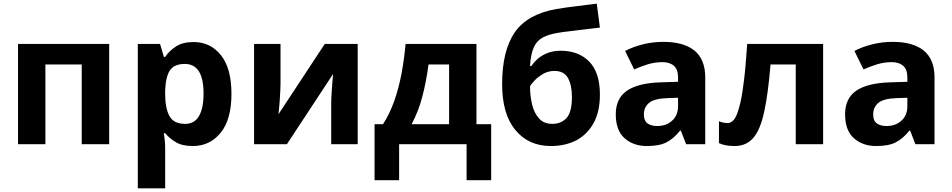

<svg xmlns="http://www.w3.org/2000/svg" viewBox="-20 -785 5181 1045"><path d="M574.2 -545.9V0H424.8V-434.1H227.1V0H78.1V-545.9Z M1033.7 -556.2Q1125.5 -556.2 1182.6 -484.4Q1239.7 -413.6 1239.7 -273.9Q1239.7 -134.8 1181.2 -62.5Q1122.1 9.8 1029.8 9.8Q970.7 9.8 936 -11.7Q900.9 -33.2 878.9 -60.1H871.1Q878.9 -19.5 878.9 20V240.2H730V-545.9H851.1L872.1 -475.1H878.9Q900.9 -508.3 938 -532.2Q974.1 -556.2 1033.7 -556.2ZM985.8 -437Q928.2 -437 904.3 -401.4Q881.3 -365.2 878.9 -291V-274.9Q878.9 -195.8 902.3 -153.3Q925.8 -110.8 987.8 -110.8Q1038.6 -110.8 1063 -153.3Q1087.9 -195.8 1087.9 -275.9Q1087.9 -437 985.8 -437Z M1506.8 -330.1Q1506.8 -313 1505.4 -288.1Q1504.4 -271.5 1502.4 -237.3Q1498.5 -192.4 1498.5 -190.9Q1496.6 -170.9 1495.6 -163.1L1747.6 -545.9H1926.8V0H1782.7V-217.8Q1782.7 -248 1784.7 -277.3Q1786.6 -303.7 1789.1 -338.9Q1789.6 -345.7 1790.5 -355.2Q1791.5 -364.7 1792 -371.1Q1792.5 -377.4 1792.5 -381.8L1541.5 0H1362.8V-545.9H1506.8Z M2573.2 -545.9V-108.9H2653.3V195.8H2519.5V0H2152.3V195.8H2018.6V-108.9H2064.5Q2100.6 -164.6 2125.5 -234.4Q2149.9 -303.7 2165.5 -384.8Q2180.2 -465.8 2187.5 -545.9ZM2312.5 -434.1Q2299.3 -338.9 2279.3 -261.7Q2257.8 -178.7 2220.2 -108.9H2424.3V-434.1Z M2712.9 -327.1Q2712.9 -507.8 2781.2 -608.4Q2850.1 -708 3007.8 -735.8Q3070.3 -746.1 3115.2 -751Q3136.7 -753.9 3177.5 -758.8Q3218.3 -763.7 3228 -765.1L3245.1 -634.8Q3210.9 -630.9 3170.4 -626Q3157.7 -624.5 3130.9 -621.3Q3104 -618.2 3090.3 -616.2Q3046.4 -611.3 3020 -606.9Q2968.3 -598.6 2937 -582.5Q2903.3 -565.4 2886.7 -530.3Q2869.1 -493.7 2864.7 -425.8H2872.1Q2884.3 -444.3 2905.3 -463.9Q2927.7 -483.4 2959 -496.1Q2991.7 -508.8 3031.7 -508.8Q3129.4 -508.8 3187.5 -449.2Q3245.1 -389.6 3245.1 -270Q3245.1 -177.2 3210.9 -115.2Q3177.2 -54.2 3117.2 -21.5Q3056.2 9.8 2978 9.8Q2856.9 9.8 2785.2 -77.1Q2712.9 -164.1 2712.9 -327.1ZM2986.8 -110.8Q3033.2 -110.8 3063.5 -142.6Q3092.8 -174.8 3092.8 -256.8Q3092.8 -321.3 3071.3 -360.4Q3050.3 -398.9 2997.1 -398.9Q2965.3 -398.9 2937.5 -383.8Q2908.2 -366.2 2891.1 -348.6Q2872.1 -329.1 2864.7 -314.9Q2864.7 -265.6 2876 -216.8Q2886.7 -170.4 2913.6 -140.6Q2939.9 -110.8 2986.8 -110.8Z M3591.3 -557.1Q3700.7 -557.1 3759.8 -509.8Q3818.4 -461.4 3818.4 -363.8V0H3714.4L3685.5 -74.2H3681.6Q3646.5 -30.3 3607.4 -10.3Q3568.4 9.8 3500.5 9.8Q3427.2 9.8 3379.4 -32.7Q3331.5 -75.2 3331.5 -163.1Q3331.5 -249.5 3392.6 -291.5Q3453.6 -333 3575.7 -336.9L3670.4 -339.8V-363.8Q3670.4 -407.2 3647.9 -426.8Q3625 -446.8 3585.4 -446.8Q3546.4 -446.8 3507.3 -435.5Q3467.3 -422.9 3431.6 -407.2L3382.3 -507.8Q3427.7 -531.2 3480 -543.9Q3532.7 -557.1 3591.3 -557.1ZM3612.8 -251Q3540.5 -248.5 3512.7 -225.1Q3484.4 -201.2 3484.4 -162.1Q3484.4 -127.9 3504.4 -113.3Q3524.4 -99.1 3556.6 -99.1Q3605.5 -99.1 3637.2 -127.4Q3670.4 -155.8 3670.4 -208V-252.9Z M4460 0H4311V-434.1H4173.8Q4160.2 -270 4139.2 -176.8Q4119.1 -80.6 4080.1 -34.7Q4042 9.8 3978 9.8Q3926.8 9.8 3893.1 -5.9V-125Q3916.5 -115.2 3940.9 -115.2Q3958.5 -115.2 3974.1 -132.8Q3989.3 -150.9 4002.4 -198.2Q4016.6 -246.6 4026.9 -329.6Q4037.6 -406.7 4046.9 -545.9H4460Z M4839.4 -557.1Q4948.7 -557.1 5007.8 -509.8Q5066.4 -461.4 5066.4 -363.8V0H4962.4L4933.6 -74.2H4929.7Q4894.5 -30.3 4855.5 -10.3Q4816.4 9.8 4748.5 9.8Q4675.3 9.8 4627.4 -32.7Q4579.6 -75.2 4579.6 -163.1Q4579.6 -249.5 4640.6 -291.5Q4701.7 -333 4823.7 -336.9L4918.5 -339.8V-363.8Q4918.5 -407.2 4896 -426.8Q4873 -446.8 4833.5 -446.8Q4794.4 -446.8 4755.4 -435.5Q4715.3 -422.9 4679.7 -407.2L4630.4 -507.8Q4675.8 -531.2 4728 -543.9Q4780.8 -557.1 4839.4 -557.1ZM4860.8 -251Q4788.6 -248.5 4760.7 -225.1Q4732.4 -201.2 4732.4 -162.1Q4732.4 -127.9 4752.4 -113.3Q4772.5 -99.1 4804.7 -99.1Q4853.5 -99.1 4885.3 -127.4Q4918.5 -155.8 4918.5 -208V-252.9Z"/></svg>

Font: Droid Sans Thai
Style: Bold
Weight: 700
Designer: Steve Matteson
Foundry: Ascender Corporation
Version: Version 1.00